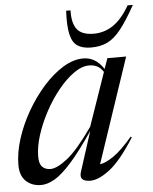

<svg xmlns="http://www.w3.org/2000/svg" viewBox="-53 -776 662 831"><g transform="rotate(-5 278.0 -361.0)"><path d="M268.5 -31.5 324 -204.5Q266 -119 224.2 -72.5Q182.5 -26 151 -8Q119.5 10 92.5 10Q53 10 27.2 -14Q1.5 -38 1.5 -84.5Q1.5 -138 20.5 -197.8Q39.5 -257.5 72.2 -314.5Q105 -371.5 146.2 -418Q187.5 -464.5 232.5 -492.2Q277.5 -520 321 -520Q374.5 -520 409.5 -466.5L425.5 -512H507L354 -57.5Q376.5 -59.5 412.8 -84.2Q449 -109 496.5 -165L501 -161.5Q440 -65 391.2 -27.5Q342.5 10 306.5 10Q255 10 268.5 -31.5ZM90 -113Q90 -81.5 103.5 -68.5Q117 -55.5 138.5 -55.5Q167.5 -55.5 213.2 -91.8Q259 -128 325.5 -223L405.5 -454Q393 -473 377.8 -480.2Q362.5 -487.5 344 -487.5Q312 -487.5 277 -462.8Q242 -438 208.8 -397Q175.5 -356 148.8 -306.2Q122 -256.5 106 -206.2Q90 -156 90 -113ZM376.5 -622.5Q422.5 -622.5 461 -648.5Q499.5 -674.5 532.5 -732H555.5Q519 -666.5 490 -629.8Q461 -593 430.5 -578.5Q400 -564 360 -564Q323 -564 301 -578.5Q279 -593 270.5 -629.5Q262 -666 265.5 -732H284.5Q283 -674 304.8 -648.2Q326.5 -622.5 376.5 -622.5Z"/></g></svg>

Font: Newsreader Display
Style: Italic
Weight: 400
Italic angle: -17°
Designer: Hugues Gentile
Foundry: Production Type
Version: Version 1.001